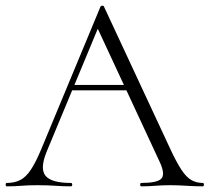

<svg xmlns="http://www.w3.org/2000/svg" viewBox="-22 -658 740 678"><path d="M212 -339 227 -358H433L440 -339ZM694 -12Q698 -12 698 -6Q698 0 694 0Q666 0 636.5 -2Q607 -4 580 -4Q549 -4 526.5 -2Q504 0 477 0Q473 0 473 -6Q473 -12 477 -12Q533 -12 547.5 -27Q562 -42 543 -84L317 -570L336 -587L143 -123Q118 -62 139 -37Q160 -12 228 -12Q233 -12 233 -6Q233 0 228 0Q198 0 173 -2Q148 -4 110 -4Q75 -4 53.5 -2Q32 0 2 0Q-2 0 -2 -6Q-2 -12 2 -12Q29 -12 49 -22Q69 -32 86.5 -58Q104 -84 124 -132L333 -635Q335 -638 339.5 -638Q344 -638 345 -635L577 -137Q600 -87 618 -59.5Q636 -32 654 -22Q672 -12 694 -12Z"/></svg>

Font: Cormorant Light
Style: Regular
Weight: 300
Designer: Christian Thalmann (Catharsis Fonts)
Foundry: Catharsis Fonts
Version: Version 4.000